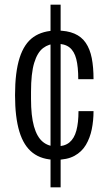

<svg xmlns="http://www.w3.org/2000/svg" viewBox="-20 -747 469 817"><path d="M195 50V-727H238V50ZM218 -67Q158 -67 119.5 -96.5Q81 -126 62.5 -187Q44 -248 44 -342Q44 -440 63.5 -501Q83 -562 122.5 -589.5Q162 -617 222 -617Q266 -617 296.5 -604Q327 -591 345 -564.5Q363 -538 370.5 -499.5Q378 -461 378 -410H313Q313 -463 304.5 -496Q296 -529 276 -545Q256 -561 220 -561Q188 -561 163.5 -542.5Q139 -524 125.5 -479.5Q112 -435 112 -356V-326Q112 -254 124.5 -209.5Q137 -165 161 -144.5Q185 -124 219 -124Q255 -124 275.5 -141Q296 -158 305 -191.5Q314 -225 314 -274H378Q378 -234 370.5 -197Q363 -160 345.5 -130.5Q328 -101 297 -84Q266 -67 218 -67Z"/></svg>

Font: Archivo Condensed Light
Style: Regular
Weight: 300
Width: 3
Designer: Hector Gatti
Foundry: Omnibus-Type
Version: Version 2.001